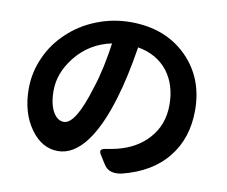

<svg xmlns="http://www.w3.org/2000/svg" viewBox="-82 -835 1144 968"><g transform="rotate(10 490.0 -351.5)"><path d="M509 -1 498 -18 478 -50Q462 -76 496 -81Q517 -84 553 -92Q652 -116 711 -181Q776 -252 776 -355Q776 -458 723 -527Q668 -597 570 -614Q546 -461 512 -348Q467 -196 405 -114Q340 -29 262 -29Q179 -29 122 -109Q63 -191 63 -314Q63 -398 98 -475Q131 -550 193 -608Q255 -667 336 -699Q420 -733 513 -733Q691 -733 802 -622Q908 -515 908 -351Q908 -208 830 -111Q751 -11 599 27Q535 40 509 -1ZM266 -179Q326 -179 385 -374Q401 -421 416 -489Q432 -567 437 -611Q323 -587 252 -497Q188 -415 188 -326Q188 -256 212 -215Q234 -179 266 -179Z"/></g></svg>

Font: GenSenRounded2 TW B
Style: Regular
Weight: 700
Version: Version 2.000;PS 2;hotconv 16.6.51;makeotf.lib2.5.65220 DEVE